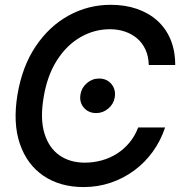

<svg xmlns="http://www.w3.org/2000/svg" viewBox="-20 -757 738 787"><path d="M322.8 9.8Q226.6 9.8 158.7 -36.1Q90.8 -82 61.5 -167.2Q32.2 -252.4 51.8 -370.1Q71.3 -485.4 126.5 -567.4Q181.6 -649.4 261.5 -693.4Q341.3 -737.3 434.1 -737.3Q492.7 -737.3 541 -720.7Q589.4 -704.1 624.8 -672.4Q660.2 -640.6 679.2 -594.7Q698.2 -548.8 698.2 -490.7H589.8Q588.9 -526.4 576.4 -553.5Q564 -580.6 542.5 -599.1Q521 -617.7 492.4 -627.4Q463.9 -637.2 430.7 -637.2Q366.2 -637.2 309.6 -604.5Q252.9 -571.8 213.1 -509.3Q173.3 -446.8 158.7 -357.4Q144 -270 162.1 -210.4Q180.2 -150.9 223.4 -120.6Q266.6 -90.3 327.6 -90.3Q363.3 -90.3 397 -99.6Q430.7 -108.9 459.7 -127.4Q488.8 -146 511 -172.9Q533.2 -199.7 546.4 -234.4H656.7Q638.7 -180.2 606.4 -135.5Q574.2 -90.8 530.3 -58.3Q486.3 -25.9 433.8 -8.1Q381.3 9.8 322.8 9.8ZM374.5 -293.5Q342.3 -293.5 323.2 -316.2Q304.2 -338.9 310.1 -371.1Q314.5 -397.9 336.4 -416.5Q358.4 -435.1 385.7 -435.1Q418 -435.1 436.8 -412.4Q455.6 -389.6 450.2 -357.4Q445.8 -330.6 423.8 -312Q401.9 -293.5 374.5 -293.5Z"/></svg>

Font: Inter Tight Medium
Style: Italic
Weight: 500
Italic angle: -9.39999°
Designer: Rasmus Andersson
Foundry: rsms
Version: Version 3.004